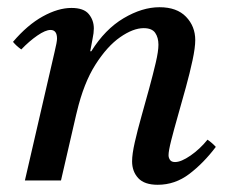

<svg xmlns="http://www.w3.org/2000/svg" viewBox="-20 -500 635 532"><path d="M191 -182 149 0H49L131 -355Q138 -384 138 -393Q138 -417 120 -417Q106 -417 83.5 -401.5Q61 -386 39 -363Q32 -368 26.5 -373Q21 -378 16 -384Q56 -431 98.5 -454.5Q141 -478 178 -478Q212 -478 226 -461Q240 -444 240 -421Q240 -409 236.5 -392.5Q233 -376 230 -358H233Q271 -419 322.5 -449.5Q374 -480 422 -480Q470 -480 495.5 -453.5Q521 -427 521 -389Q521 -368 513.5 -333Q506 -298 495 -258Q484 -218 473 -179.5Q462 -141 454.5 -111.5Q447 -82 447 -70Q447 -63 451 -57Q455 -51 465 -51Q482 -51 508 -69Q534 -87 555 -113Q568 -104 578 -93Q544 -48 504.5 -18Q465 12 417 12Q380 12 363 -6.5Q346 -25 346 -53Q346 -73 353.5 -106Q361 -139 372 -178Q383 -217 393.5 -255.5Q404 -294 411.5 -326Q419 -358 419 -376Q419 -396 410 -409Q401 -422 378 -422Q349 -422 313 -397Q277 -372 244.5 -321Q212 -270 193 -190Z"/></svg>

Font: Castoro
Style: Italic
Weight: 400
Italic angle: -11°
Designer: John Hudson with Paul Hanslow, assisted by Kaja Sojewska.
Foundry: Tiro Typeworks Ltd.
Version: Version 2.04